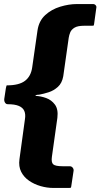

<svg xmlns="http://www.w3.org/2000/svg" viewBox="-20 -762 496 947"><path d="M243 165Q212 165 180.5 156Q149 147 123.5 129.5Q98 112 84.5 85.5Q71 59 76 23L103 -174Q107 -198 100 -214.5Q93 -231 73 -239.5Q53 -248 18 -248Q10 -248 5 -255.5Q0 -263 1 -274L9 -327Q11 -338 12 -339.5Q13 -341 15 -341Q74 -341 103.5 -363.5Q133 -386 139 -431L165 -612Q172 -659 203 -687.5Q234 -716 277 -729Q320 -742 359 -742H439Q447 -742 452 -736Q457 -730 455 -723L444 -643Q443 -636 441 -635.5Q439 -635 432 -635H395Q363 -635 347.5 -625.5Q332 -616 326.5 -602.5Q321 -589 319 -576L292 -386Q286 -352 265.5 -333.5Q245 -315 220 -307Q195 -299 173 -295Q164 -295 158.5 -293Q153 -291 156 -289Q181 -288 207.5 -278.5Q234 -269 251 -246Q268 -223 263 -181L236 11Q232 39 242.5 48.5Q253 58 290 58H324Q333 58 338.5 65Q344 72 343 80L332 153Q331 163 329 164Q327 165 317 165H243Z"/></svg>

Font: Libre Franklin Thin Black
Style: Italic
Weight: 900
Italic angle: -8°
Version: Version 2.000